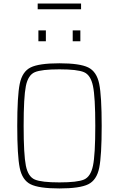

<svg xmlns="http://www.w3.org/2000/svg" viewBox="-20 -1052 669 1080"><path d="M77 -344Q77 -512 91 -580.5Q105 -649 152 -672.5Q199 -696 314 -696Q429 -696 476.5 -672.5Q524 -649 538 -580.5Q552 -512 552 -344Q552 -176 538 -107.5Q524 -39 476.5 -15.5Q429 8 314 8Q199 8 152 -15.5Q105 -39 91 -107.5Q77 -176 77 -344ZM516 -344Q516 -506 503 -568Q490 -630 452.5 -646Q415 -662 314 -662Q214 -662 176 -646Q138 -630 125.5 -568Q113 -506 113 -344Q113 -182 125.5 -120Q138 -58 176 -42Q214 -26 314 -26Q415 -26 452.5 -42Q490 -58 503 -120Q516 -182 516 -344ZM196 -820V-881H238V-820ZM389 -820V-881H432V-820ZM192 -1000V-1032H436V-1000Z"/></svg>

Font: Saira Semi Condensed Thin
Style: Regular
Weight: 100
Width: 4
Designer: Hector Gatti with collaboration of the Omnibus-Type team
Foundry: Omnibus-Type
Version: Version 1.001; ttfautohint (v1.8)